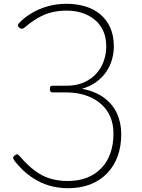

<svg xmlns="http://www.w3.org/2000/svg" viewBox="-20 -973 750 1012"><path d="M337 19Q288 19 240.5 5.5Q193 -8 147 -39Q101 -70 58 -123Q51 -133 49.5 -139.5Q48 -146 57 -153Q65 -160 70.5 -159.5Q76 -159 83 -151Q123 -104 162 -74.5Q201 -45 244 -32Q287 -19 336 -19Q394 -19 438.5 -36.5Q483 -54 514.5 -87Q546 -120 562 -166Q578 -212 578 -269Q578 -336 547 -384.5Q516 -433 459 -459.5Q402 -486 325 -486H255Q250 -486 246.5 -490Q243 -494 243 -503Q243 -514 246 -517.5Q249 -521 255 -521H328Q383 -521 423 -539Q463 -557 489 -586.5Q515 -616 527.5 -653Q540 -690 540 -728Q540 -777 523 -812.5Q506 -848 477 -871Q448 -894 411 -905.5Q374 -917 332 -917Q286 -917 248.5 -907Q211 -897 177.5 -877Q144 -857 111 -829Q106 -824 98 -822Q90 -820 82 -827Q72 -836 75 -842.5Q78 -849 82 -853Q110 -882 148 -904.5Q186 -927 232.5 -940Q279 -953 332 -953Q383 -953 428.5 -939.5Q474 -926 508 -898Q542 -870 561 -827.5Q580 -785 580 -728Q580 -694 570.5 -660Q561 -626 541 -596Q521 -566 489 -542Q457 -518 412 -505Q482 -492 528 -458Q574 -424 596.5 -375Q619 -326 619 -266Q619 -202 600.5 -150.5Q582 -99 545.5 -60.5Q509 -22 457 -1.5Q405 19 337 19Z"/></svg>

Font: Playwrite US Modern Thin
Style: Regular
Weight: 250
Designer: Veronika Burian, José Scaglione
Foundry: TypeTogether
Version: Version 1.003